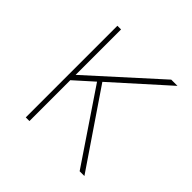

<svg xmlns="http://www.w3.org/2000/svg" viewBox="-137 -621 741 741"><g transform="rotate(45 234.0 -250.0)"><path d="M394 -500 120 -252V-500H100V0H120V-223L197 -292L394 0H420L212 -306L428 -500Z"/></g></svg>

Font: Perun Thin
Style: Regular
Weight: 100
Foundry: Copyright (c) Stefan Peev, Context Ltd, 2016
Version: Version 1.089